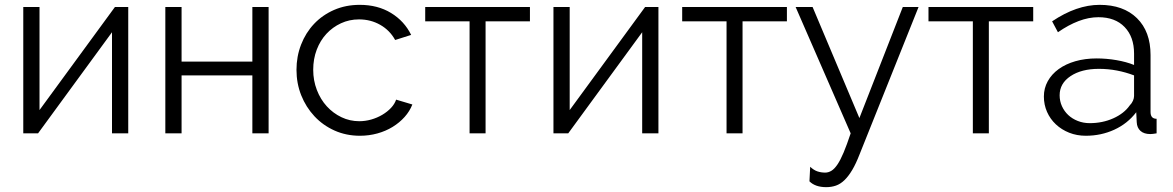

<svg xmlns="http://www.w3.org/2000/svg" viewBox="-20 -550 4839 792"><path d="M143 -96 454 -521H509V0H442V-417L137 0H76V-521H143Z M729 -296H1021V-521H1088V0H1021V-239H729V0H662V-521H729Z M1203 -262Q1203 -317 1222 -366Q1241 -415 1275.5 -451.5Q1310 -488 1358 -509Q1406 -530 1464 -530Q1538 -530 1593 -496.5Q1648 -463 1676 -406L1610 -385Q1588 -425 1548.5 -447.5Q1509 -470 1461 -470Q1421 -470 1386.5 -454Q1352 -438 1326.5 -410.5Q1301 -383 1286.5 -345Q1272 -307 1272 -262Q1272 -218 1287 -179Q1302 -140 1328 -111.5Q1354 -83 1388.5 -66.5Q1423 -50 1462 -50Q1487 -50 1511.5 -57Q1536 -64 1557 -76.5Q1578 -89 1593 -105Q1608 -121 1614 -139L1681 -119Q1670 -91 1649 -67.5Q1628 -44 1599.5 -26.5Q1571 -9 1536.5 0.5Q1502 10 1465 10Q1408 10 1360 -11.5Q1312 -33 1277 -70.5Q1242 -108 1222.5 -157Q1203 -206 1203 -262Z M1983 0H1917V-462H1734V-521H2166V-462H1983Z M2330 -96 2641 -521H2696V0H2629V-417L2324 0H2263V-521H2330Z M3043 0H2977V-462H2794V-521H3226V-462H3043Z M3322 138Q3337 152 3352 157Q3367 162 3384 162Q3397 162 3409.5 154.5Q3422 147 3434.5 128.5Q3447 110 3460 79Q3473 48 3489 0L3262 -521H3332L3525 -63L3704 -521H3769L3526 86Q3511 125 3495.5 151Q3480 177 3463.5 193Q3447 209 3428.5 215.5Q3410 222 3388 222Q3343 222 3319 198Z M4059 0H3993V-462H3810V-521H4242V-462H4059Z M4459 10Q4422 10 4390.5 -2.5Q4359 -15 4335.5 -37Q4312 -59 4299 -88.5Q4286 -118 4286 -152Q4286 -186 4302 -215Q4318 -244 4347 -265Q4376 -286 4416 -297.5Q4456 -309 4504 -309Q4544 -309 4585 -302Q4626 -295 4658 -282V-329Q4658 -398 4619 -438.5Q4580 -479 4511 -479Q4471 -479 4429 -463Q4387 -447 4344 -417L4320 -462Q4421 -530 4516 -530Q4614 -530 4670 -475Q4726 -420 4726 -323V-88Q4726 -60 4751 -60V0Q4734 3 4725 3Q4699 3 4684.5 -10Q4670 -23 4669 -46L4667 -87Q4631 -40 4576.5 -15Q4522 10 4459 10ZM4475 -42Q4528 -42 4572.5 -62Q4617 -82 4640 -115Q4649 -124 4653.5 -134.5Q4658 -145 4658 -154V-239Q4624 -252 4587.5 -259Q4551 -266 4513 -266Q4441 -266 4396 -236Q4351 -206 4351 -157Q4351 -133 4360.5 -112Q4370 -91 4386.5 -75.5Q4403 -60 4426 -51Q4449 -42 4475 -42Z"/></svg>

Font: PTCRaleway
Style: Regular
Weight: 400
Designer: Matt McInerney, Pablo Impallari, Rodrigo Fuenzalida
Foundry: Matt McInerney, Pablo Impallari, Rodrigo Fuenzalida
Version: Version 3.000g; ttfautohint (v1.5) -l 8 -r 28 -G 28 -x 14 -D